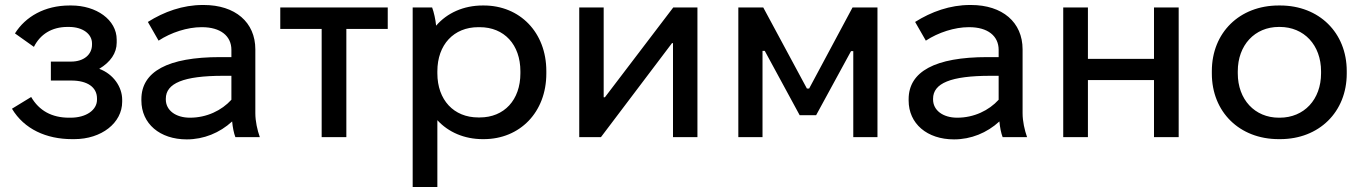

<svg xmlns="http://www.w3.org/2000/svg" viewBox="-20 -550 5472 770"><path d="M269 8H278C387 8 470 -57 470 -142V-150C470 -201 435 -253 378 -274C423 -301 448 -337 448 -379V-391C448 -471 366 -528 266 -528H259C159 -528 82 -483 40 -416L116 -362C141 -412 187 -442 251 -442H256C313 -442 349 -413 349 -376V-371C349 -331 316 -303 265 -303H184V-227H266C331 -227 369 -200 369 -155V-150C369 -109 326 -78 263 -78H257C188 -78 137 -106 105 -161L28 -114C77 -32 166 8 269 8Z M729 9C797 9 861 -17 911 -63C913 -40 918 -15 924 0H1022C1012 -28 1004 -64 1004 -96V-352C1004 -461 923 -530 797 -530H793C713 -530 638 -503 573 -462L616 -387C666 -420 732 -441 788 -441H790C864 -441 908 -406 908 -350V-321H863C653 -321 547 -263 547 -152V-147C547 -54 621 9 729 9ZM742 -78C684 -78 645 -108 645 -151V-154C645 -216 716 -246 875 -246H908V-150C869 -107 809 -78 742 -78Z M1270 0H1369V-434H1535V-520H1104V-434H1270Z M1635 200H1734V-68C1778 -20 1842 8 1916 8H1920C2065 8 2171 -100 2171 -255V-265C2171 -420 2065 -528 1920 -528H1916C1839 -528 1773 -498 1729 -447C1727 -470 1720 -502 1713 -520H1635ZM1898 -79C1800 -79 1734 -149 1734 -256V-264C1734 -371 1800 -441 1898 -441H1904C2002 -441 2067 -371 2067 -264V-256C2067 -149 2002 -79 1904 -79Z M2303 0H2390L2675 -377H2679V0H2777V-520H2680L2406 -160H2401V-520H2303Z M2941 0H3038V-346H3047L3187 -88H3253L3393 -345H3402V0H3499V-520H3399L3225 -195H3216L3041 -520H2941Z M3806 9C3874 9 3938 -17 3988 -63C3990 -40 3995 -15 4001 0H4099C4089 -28 4081 -64 4081 -96V-352C4081 -461 4000 -530 3874 -530H3870C3790 -530 3715 -503 3650 -462L3693 -387C3743 -420 3809 -441 3865 -441H3867C3941 -441 3985 -406 3985 -350V-321H3940C3730 -321 3624 -263 3624 -152V-147C3624 -54 3698 9 3806 9ZM3819 -78C3761 -78 3722 -108 3722 -151V-154C3722 -216 3793 -246 3952 -246H3985V-150C3946 -107 3886 -78 3819 -78Z M4244 0H4343V-229H4608V0H4707V-520H4608V-314H4343V-520H4244Z M5108 8H5114C5270 8 5381 -101 5381 -255V-265C5381 -419 5270 -528 5114 -528H5108C4951 -528 4840 -419 4840 -265V-255C4840 -101 4951 8 5108 8ZM5109 -78C5012 -78 4944 -151 4944 -256V-264C4944 -369 5012 -442 5109 -442H5112C5210 -442 5278 -369 5278 -264V-256C5278 -151 5210 -78 5112 -78Z"/></svg>

Font: Fixel Display Medium
Style: Regular
Weight: 500
Designer: AlfaBravo + MacPaw
Foundry: Kyrylo Tkachov, Marchela Mozhyna, Serhii Makarenko, Maria Weinstein, Zakhar Kryvoshyya
Version: Version 1.211